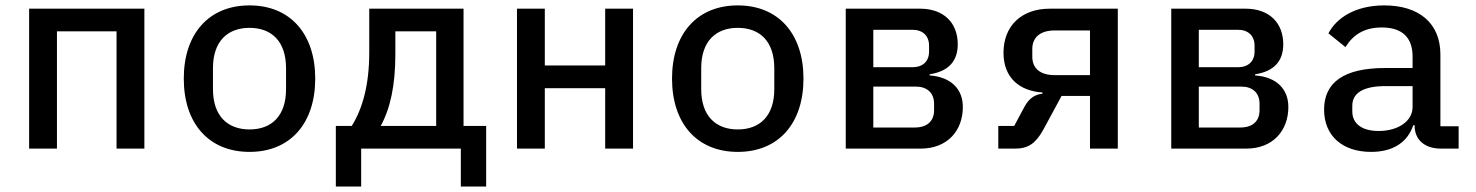

<svg xmlns="http://www.w3.org/2000/svg" viewBox="-20 -548 5441 708"><path d="M87.4 0H190V-432.5H409.8V0H512.4V-516H87.4Z M900.2 12.1C1050.4 12.1 1142.4 -93 1142.4 -258.2C1142.4 -422.9 1050.4 -528.1 900.2 -528.1C749.6 -528.1 657.7 -422.9 657.7 -258.2C657.7 -93 749.6 12.1 900.2 12.1ZM765.3 -219.5V-296.5C765.3 -395.6 818.9 -445.3 900.2 -445.3C981.5 -445.3 1034.8 -395.6 1034.8 -296.5V-219.5C1034.8 -120.4 981.5 -70.7 900.2 -70.7C818.9 -70.7 765.3 -120.4 765.3 -219.5Z M1218.4 139.9H1311.8V0H1679.3V139.9H1772.7V-83.5H1689.3V-516H1341.6V-354C1341.6 -234 1316.4 -146.3 1277 -83.5H1218.4ZM1383.9 -83.5C1419.4 -148.8 1437.9 -232.6 1437.9 -350.1V-432.5H1588.4V-83.5Z M1886.4 0H1989V-222.7H2211.6V0H2314.3V-516H2211.6V-306.5H1989V-516H1886.4Z M2700.6 12.1C2850.9 12.1 2942.8 -93 2942.8 -258.2C2942.8 -422.9 2850.9 -528.1 2700.6 -528.1C2550.1 -528.1 2458.1 -422.9 2458.1 -258.2C2458.1 -93 2550.1 12.1 2700.6 12.1ZM2565.7 -219.5V-296.5C2565.7 -395.6 2619.3 -445.3 2700.6 -445.3C2782 -445.3 2835.2 -395.6 2835.2 -296.5V-219.5C2835.2 -120.4 2782 -70.7 2700.6 -70.7C2619.3 -70.7 2565.7 -120.4 2565.7 -219.5Z M3098.7 0H3375C3474.4 0 3530.5 -67.1 3530.5 -153.4C3530.5 -218.4 3488.6 -263.8 3408 -269.9V-274.1C3478 -284.8 3511.7 -322.8 3511.7 -384.6C3511.7 -463.8 3460.2 -516 3372.5 -516H3098.7ZM3200.3 -77.8V-228.7H3356.9C3398.1 -228.7 3424.4 -206 3424.4 -165.1V-141.7C3424.4 -101.2 3398.8 -77.8 3353 -77.8ZM3200.3 -300.1V-438.2H3344.5C3382.5 -438.2 3405.9 -416.2 3405.9 -379.6V-358C3405.9 -321.4 3382.5 -300.1 3344.5 -300.1Z M3661.2 0H3724.1C3772.4 0 3799.7 -20.6 3826.7 -68.9L3894.5 -194.2H3999.3V0H4101.9V-516H3851.2C3747.2 -516 3680.4 -453.1 3680.4 -353.3C3680.4 -260.7 3740.1 -212.4 3823.9 -207V-202.4C3795.1 -199.6 3774.5 -184.7 3758.2 -155.2L3719.8 -83.5H3661.2ZM3786.6 -338.8V-367.2C3786.6 -411.2 3817.1 -435.7 3869 -435.7H3999.3V-271H3869C3817.1 -271 3786.6 -294.7 3786.6 -338.8Z M4299 0H4575.3C4674.7 0 4730.8 -67.1 4730.8 -153.4C4730.8 -218.4 4688.9 -263.8 4608.3 -269.9V-274.1C4678.3 -284.8 4712 -322.8 4712 -384.6C4712 -463.8 4660.5 -516 4572.8 -516H4299ZM4400.6 -77.8V-228.7H4557.2C4598.4 -228.7 4624.6 -206 4624.6 -165.1V-141.7C4624.6 -101.2 4599.1 -77.8 4553.3 -77.8ZM4400.6 -300.1V-438.2H4544.7C4582.7 -438.2 4606.2 -416.2 4606.2 -379.6V-358C4606.2 -321.4 4582.7 -300.1 4544.7 -300.1Z M5293.3 0H5358.7V-82.4H5291.5V-346.9C5291.5 -463.1 5212 -528.1 5084.5 -528.1C4976.2 -528.1 4907.3 -480.5 4878.6 -425.1L4941.4 -374.3C4968.7 -418.3 5008.9 -446.7 5075.3 -446.7C5150.2 -446.7 5188.9 -410.2 5188.9 -339.5V-297.2H5087.7C4934.3 -297.2 4862.6 -243.3 4862.6 -143.8C4862.6 -46.9 4930.4 12.1 5035.9 12.1C5118.3 12.1 5170.8 -24.5 5191.4 -86.3H5196.4V-84.5C5196.4 -33.4 5232.6 0 5293.3 0ZM4966.6 -137.4V-158C4966.6 -204.5 5006 -230.5 5089.1 -230.5H5188.9V-153.1C5188.9 -101.6 5136 -65 5063.9 -65C5004.3 -65 4966.6 -90.2 4966.6 -137.4Z"/></svg>

Font: Margiela Mono Medium
Style: Regular
Weight: 500
Designer: Mike Abbink, Paul van der Laan, Pieter van Rosmalen
Foundry: Bold Monday
Version: Version 2.003 2021